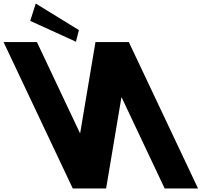

<svg xmlns="http://www.w3.org/2000/svg" viewBox="-335 -1062 1211 1082"><path d="M109.7 -892.5 93 -827 -164.7 -944.3 -133.6 -1042ZM351 -512H349L263 0H75L-315 -825H-127L115 -313H117L203 -825H391L781 0H593Z"/></svg>

Font: Hussar
Style: BdOpOblFive
Weight: 700
Foundry: Cannot Into Space Fonts
Version: Version 2.00